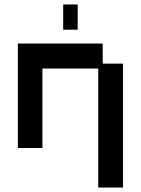

<svg xmlns="http://www.w3.org/2000/svg" viewBox="-20 -651 632 860"><path d="M420 189V-344H170V12H60V-456H440V-366H531V189ZM263 -518V-631H328V-518Z"/></svg>

Font: Pixelify Sans Medium
Style: Regular
Weight: 500
Designer: Stefie Justprince
Foundry: Typecalism Foundryline
Version: Version 1.000;February 13, 2025;FontCreator 15.0.0.3015 64-b